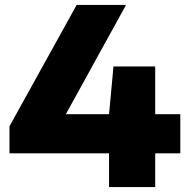

<svg xmlns="http://www.w3.org/2000/svg" viewBox="-20 -760 770 780"><path d="M712.5 -296V-137H610.5V0H423V-137H18.5V-247L291.5 -740H492L247.5 -296H423L441 -490H610.5V-296Z"/></svg>

Font: Encode Sans Expanded ExtraBold
Style: Regular
Weight: 800
Width: 7
Designer: Multiple Designers
Foundry: Impallari Type
Version: Version 2.000